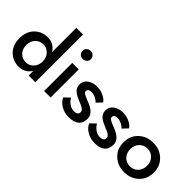

<svg xmlns="http://www.w3.org/2000/svg" viewBox="23 -1493 2220 2220"><g transform="rotate(45 1132.5 -383.0)"><path d="M258 -470Q360 -470 415 -384V-780H524V0H415V-76Q360 10 258 10Q164 10 99 -55Q34 -120 34 -230Q34 -340 99 -405Q164 -470 258 -470ZM284 -84Q335 -84 375 -124Q415 -164 415 -230Q415 -296 375 -336Q335 -376 284 -376Q226 -376 186 -336.5Q146 -297 146 -230Q146 -163 186 -123.5Q226 -84 284 -84Z M672.5 -596Q653 -615 653 -643Q653 -671 672.5 -690Q692 -709 721 -709Q750 -709 770 -690Q790 -671 790 -643Q790 -615 770 -596Q750 -577 721 -577Q692 -577 672.5 -596ZM668 -460H774V0H668Z M942 -166Q967 -124 1002.5 -101Q1038 -78 1074 -78Q1140 -78 1140 -125Q1140 -134 1137 -142Q1134 -150 1126.5 -157Q1119 -164 1113 -169Q1107 -174 1094.5 -180Q1082 -186 1075 -189Q1068 -192 1051.5 -198.5Q1035 -205 1029 -208Q1001 -220 982.5 -230Q964 -240 943.5 -256Q923 -272 913 -294Q903 -316 903 -344Q903 -402 951 -436Q999 -470 1066 -470Q1122 -470 1171.5 -447Q1221 -424 1244 -389L1184 -325Q1163 -349 1130.5 -364.5Q1098 -380 1070 -380Q1009 -380 1009 -339Q1009 -332 1012 -326Q1015 -320 1022.5 -314.5Q1030 -309 1037 -304.5Q1044 -300 1056.5 -294.5Q1069 -289 1077.5 -285.5Q1086 -282 1101 -276Q1116 -270 1124 -267Q1251 -216 1251 -130Q1251 14 1079 14Q1012 14 956 -19Q900 -52 876 -104Z M1366 -166Q1391 -124 1426.5 -101Q1462 -78 1498 -78Q1564 -78 1564 -125Q1564 -134 1561 -142Q1558 -150 1550.5 -157Q1543 -164 1537 -169Q1531 -174 1518.5 -180Q1506 -186 1499 -189Q1492 -192 1475.5 -198.5Q1459 -205 1453 -208Q1425 -220 1406.5 -230Q1388 -240 1367.5 -256Q1347 -272 1337 -294Q1327 -316 1327 -344Q1327 -402 1375 -436Q1423 -470 1490 -470Q1546 -470 1595.5 -447Q1645 -424 1668 -389L1608 -325Q1587 -349 1554.5 -364.5Q1522 -380 1494 -380Q1433 -380 1433 -339Q1433 -332 1436 -326Q1439 -320 1446.5 -314.5Q1454 -309 1461 -304.5Q1468 -300 1480.5 -294.5Q1493 -289 1501.5 -285.5Q1510 -282 1525 -276Q1540 -270 1548 -267Q1675 -216 1675 -130Q1675 14 1503 14Q1436 14 1380 -19Q1324 -52 1300 -104Z M1806.5 -57Q1736 -124 1736 -230Q1736 -336 1806.5 -403Q1877 -470 1984 -470Q2091 -470 2161.5 -403Q2232 -336 2232 -230Q2232 -124 2161.5 -57Q2091 10 1984 10Q1877 10 1806.5 -57ZM1886 -334.5Q1847 -294 1847 -230Q1847 -166 1886 -125.5Q1925 -85 1984 -85Q2043 -85 2082 -125.5Q2121 -166 2121 -230Q2121 -294 2082 -334.5Q2043 -375 1984 -375Q1925 -375 1886 -334.5Z"/></g></svg>

Font: Renner* Medium
Style: Medium
Weight: 500
Version: Version 003.000 ; ttfautohint (v0.97) -l 8 -r 50 -G 200 -x 1